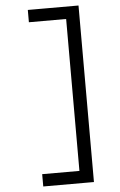

<svg xmlns="http://www.w3.org/2000/svg" viewBox="-68 -991 736 1181"><g transform="rotate(-5 300.0 -400.0)"><path d="M150 145V69H442L380 131V-931L442 -869H150V-945H463V145Z"/></g></svg>

Font: Victor Mono Thin Medium
Style: Regular
Weight: 500
Monospace: yes
Version: Version 1.561;gftools[0.9.30]